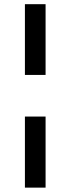

<svg xmlns="http://www.w3.org/2000/svg" viewBox="-20 -747 332 904"><path d="M194.6 -198.2V136.4H97.3V-198.2ZM97.3 -394.2V-727.3H194.6V-394.2Z"/></svg>

Font: Cannonade Med
Style: Regular
Weight: 500
Designer: Rasmus Andersson
Foundry: rsms
Version: Version 3.012;git-f93a4a705